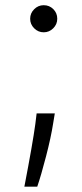

<svg xmlns="http://www.w3.org/2000/svg" viewBox="-20 -529 309 727"><path d="M145.5 -509.3Q167 -509.3 181.9 -494.4Q196.8 -479.5 196.8 -458Q196.8 -437 181.6 -421.9Q166.5 -406.7 145.5 -406.7Q124.5 -406.7 109.4 -421.9Q94.2 -437 94.2 -458Q94.2 -479 109.4 -494.1Q124.5 -509.3 145.5 -509.3ZM187.5 -99.6 181.2 -61.5Q172.9 -8.3 154.3 63.2Q135.7 134.8 121.1 177.7H72.3Q104 13.2 113.8 -59.6L118.7 -99.6Z"/></svg>

Font: Interop Light
Style: Regular
Weight: 300
Designer: Rasmus Andersson, Google, Jang Haemin
Foundry: jhaemin
Version: Version 1.007